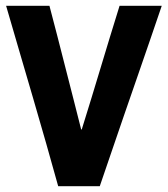

<svg xmlns="http://www.w3.org/2000/svg" viewBox="-20 -640 576 660"><path d="M180 0Q161 -69 139 -146Q117 -223 93.5 -303.5Q70 -384 46.5 -464Q23 -544 1 -620H150Q163 -570 177 -516.5Q191 -463 205 -407Q219 -351 233 -297.5Q247 -244 259 -195H261Q295 -304 326.5 -409Q358 -514 391 -620H536Q517 -564 495.5 -501.5Q474 -439 451.5 -374Q429 -309 406.5 -244Q384 -179 363 -117Q342 -55 323 0Z"/></svg>

Font: Noto Sans Syriac Eastern
Style: Bold
Weight: 700
Designer: Patrick Giasson and the Monotype Design Team
Foundry: Monotype Imaging Inc.
Version: Version 3.001